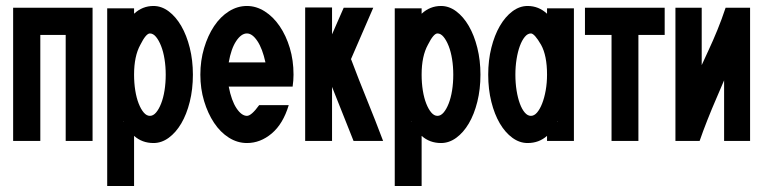

<svg xmlns="http://www.w3.org/2000/svg" viewBox="-20 -474 2557 643"><path d="M290 -448V-2H200V-357H115V-2H24V-448Z M339 -446H429V-428Q457 -454 494 -454Q521 -454 545 -436Q569 -418 587 -387Q605 -356 615.5 -314Q626 -272 626 -224Q626 -175 615.5 -133Q605 -91 587 -60.5Q569 -30 545 -12.5Q521 5 494 5Q456 5 429 -19V149H339ZM393 -67H395V-68ZM394 -378V-377ZM450 -324Q429 -286 429 -224Q429 -196 433 -171Q437 -146 444.5 -127Q452 -108 461.5 -97Q471 -86 482 -86Q493 -86 502.5 -97Q512 -108 519.5 -127Q527 -146 531 -171Q535 -196 535 -224Q535 -251 531 -276Q527 -301 519.5 -320Q512 -339 502.5 -350.5Q493 -362 482 -362Q469 -362 450 -324Z M807 -454Q838 -454 866.5 -436Q895 -418 916.5 -386.5Q938 -355 950.5 -313.5Q963 -272 963 -224Q963 -205 960 -184H746Q755 -137 772 -111.5Q789 -86 807 -86Q822 -86 848 -122H947Q928 -59 890 -27Q852 5 807 5Q775 5 746.5 -13Q718 -31 697 -62.5Q676 -94 663.5 -135.5Q651 -177 651 -224Q651 -271 663.5 -313Q676 -355 697 -386.5Q718 -418 746.5 -436Q775 -454 807 -454ZM869 -265Q859 -311 842 -336.5Q825 -362 807 -362Q788 -362 771 -336.5Q754 -311 746 -265Z M1092 -449V-359Q1102 -381 1111.5 -403.5Q1121 -426 1131 -448H1230L1155 -275H1156Q1182 -206 1209.5 -138.5Q1237 -71 1263 -2H1164L1092 -183V-2H1002V-449Z M1302 -446H1392V-428Q1420 -454 1457 -454Q1484 -454 1508 -436Q1532 -418 1550 -387Q1568 -356 1578.5 -314Q1589 -272 1589 -224Q1589 -175 1578.5 -133Q1568 -91 1550 -60.5Q1532 -30 1508 -12.5Q1484 5 1457 5Q1419 5 1392 -19V149H1302ZM1356 -67H1358V-68ZM1357 -378V-377ZM1413 -324Q1392 -286 1392 -224Q1392 -196 1396 -171Q1400 -146 1407.5 -127Q1415 -108 1424.5 -97Q1434 -86 1445 -86Q1456 -86 1465.5 -97Q1475 -108 1482.5 -127Q1490 -146 1494 -171Q1498 -196 1498 -224Q1498 -251 1494 -276Q1490 -301 1482.5 -320Q1475 -339 1465.5 -350.5Q1456 -362 1445 -362Q1432 -362 1413 -324Z M1902 -446V-2H1812V-19Q1785 5 1747 5Q1720 5 1696 -12.5Q1672 -30 1654 -60.5Q1636 -91 1625.5 -133Q1615 -175 1615 -224Q1615 -272 1625.5 -314Q1636 -356 1654 -387Q1672 -418 1696 -436Q1720 -454 1747 -454Q1784 -454 1812 -428V-446ZM1846 -68Q1846 -67 1845 -67H1848ZM1792 -324Q1770 -362 1758 -362Q1747 -362 1737.5 -350.5Q1728 -339 1721 -320Q1714 -301 1710 -276Q1706 -251 1706 -224Q1706 -196 1710 -171Q1714 -146 1721 -127Q1728 -108 1737.5 -97Q1747 -86 1758 -86Q1769 -86 1778.5 -97Q1788 -108 1795.5 -127Q1803 -146 1807.5 -171Q1812 -196 1812 -224Q1812 -288 1792 -324Z M2206 -357H2118V-2H2028V-357H1939V-448H2206Z M2405 -2V-205Q2399 -191 2393 -177Q2387 -163 2381 -149Q2364 -110 2349 -72Q2334 -34 2323 -2H2242V-448H2330V-256Q2335 -267 2341.5 -281Q2348 -295 2353 -306Q2368 -338 2382.5 -373.5Q2397 -409 2410 -448H2492V-2Z"/></svg>

Font: Fundamental  Brigade Condensed
Style: Regular
Weight: 400
Width: 3
Designer: Peter Wiegel, original typeface by Carl Albert Fahrenwaldt 1901
Foundry: Peter Wiegel
Version: Version 0.000 2012 initial release